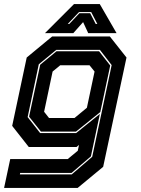

<svg xmlns="http://www.w3.org/2000/svg" viewBox="-40 -718 688 938"><path d="M-20 200 10 59H291L340 18.5L346 -10L334 0H100.5L19.5 -103L90.5 -437L215 -540H496.5L578 -437L464 97L339.5 200ZM57 134H310.5L410.5 48L505.5 -400L448 -474.5H235L149.5 -404L95 -146L156 -68H332L448 -161.5L404 46L309.5 127H58.5ZM160 -75 102 -148 156.5 -402 236 -467.5H444L498.5 -398L450 -170.5L331 -75ZM199.5 -141.5H324L384.5 -191.5L422 -368.5L397.5 -399H254L217 -368.5L175.5 -172ZM321.5 -698H447.5L529.5 -556H391L366 -610L318 -556H179.5ZM346 -659 291 -601H298.5L348 -653.5H400.5L427.5 -601H435.5L405.5 -659Z"/></svg>

Font: Tourney ExtraBold
Style: Italic
Weight: 800
Italic angle: -12°
Version: Version 1.015